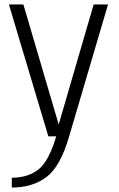

<svg xmlns="http://www.w3.org/2000/svg" viewBox="-20 -612 534 862"><path d="M197 0H232.5Q200 110 153.5 148Q107 185.5 33 186V230Q125.5 230 188.2 183.2Q251 136.5 290.5 0L465 -592H400.5L243.5 -53L85 -592H20Z"/></svg>

Font: Anybody Light
Style: Regular
Weight: 300
Designer: Tyler Finck
Foundry: Etcetera Type Company
Version: Version 1.111; ttfautohint (v1.8.4)